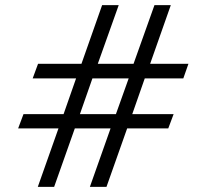

<svg xmlns="http://www.w3.org/2000/svg" viewBox="-20 -731 809 752"><path d="M342 -424 293 -284H434L484 -424ZM380 -711H445L363 -481H503L585 -711H649L568 -481H718L698 -424H547L498 -284H660L639 -228H478L397 1H332L413 -228H273L192 1H128L209 -228H51L72 -284H229L278 -424H108L129 -481H299Z"/></svg>

Font: Augsburger Schrift CAT
Style: Regular
Weight: 400
Designer: Peter Wiegel nach Roos&Junge Offenbach
Foundry: CAT-Fonts, Peter Wiegel
Version: Version 1.000